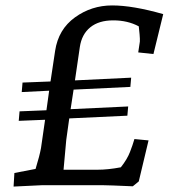

<svg xmlns="http://www.w3.org/2000/svg" viewBox="-20 -682 621 707"><path d="M581 -630 545 -483 489 -489 495 -529Q495 -531 495 -540Q495 -549 491 -585Q450 -607 397 -607Q344 -607 312.5 -581.5Q281 -556 274 -509L256 -386L463 -396L460 -362L251 -352L240 -280L452 -290L449 -256L235 -246L224 -167L214 -57H339Q378 -57 425 -66Q448 -95 458.5 -122Q469 -149 475 -170L527 -165L491 -14L469 4Q379 0 360 0H134L30 5L33 -45L111 -60Q126 -109 131 -137L146 -241L49 -237L52 -272L151 -276L161 -348L60 -343L63 -378L166 -382L183 -495Q195 -574 256 -618Q317 -662 393 -662Q469 -662 581 -630Z"/></svg>

Font: Andada SC
Style: Italic
Weight: 400
Italic angle: -8.29999°
Designer: Carolina Giovagnoli
Foundry: Carolina Giovagnoli
Version: Version 1.003